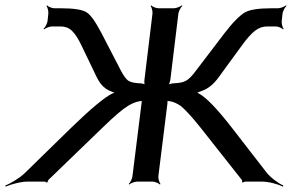

<svg xmlns="http://www.w3.org/2000/svg" viewBox="-66 -680 1093 719"><path d="M458 -368C437 -369 424 -372 416 -377C407 -382 397 -396 386 -417L314 -556C292 -598 274 -624 258 -634C242 -644 210 -649 163 -649H138C129 -649 114 -655 110 -660L108 -658C112 -653 116 -638 115 -629L112 -601C111 -592 103 -577 97 -572L99 -570C105 -575 120 -581 129 -581H160C177 -581 192 -576 203 -565C215 -554 227 -535 239 -510L289 -406C305 -371 319 -349 352 -337C357 -335 367 -331 371 -331V-335C366 -335 359 -332 353 -329C325 -315 274 -273 201 -202L28 -33C8 -13 -27 7 -46 15L-45 19C-25 10 12 0 39 0H100C103 0 108 2 109 4L112 2C112 1 114 -5 116 -7L318 -202C362 -245 394 -272 414 -284C429 -293 444 -299 457 -301C461 -301 468 -302 470 -305L468 -307C465 -305 464 -297 464 -293L430 -20C429 -11 422 4 416 9L418 11C423 6 439 0 448 0H505C514 0 528 6 533 11L535 9C531 4 526 -11 527 -20L561 -293C561 -297 562 -305 561 -307L557 -305C559 -302 566 -301 570 -301C583 -299 596 -293 610 -284C625 -272 651 -245 685 -202L839 -7C841 -5 841 1 841 2L844 4C845 2 850 0 853 0H914C941 0 976 10 994 19L995 15C978 7 949 -13 933 -33L802 -202C747 -273 706 -315 680 -329C676 -332 669 -335 664 -335V-331C668 -331 678 -335 683 -337C720 -349 740 -371 764 -406L840 -510C858 -535 875 -554 889 -565C904 -576 918 -581 935 -581H966C975 -581 990 -575 994 -570L996 -572C992 -577 988 -592 989 -601L992 -629C993 -638 1001 -653 1007 -658L1005 -660C999 -655 984 -649 975 -649H950C903 -649 870 -644 852 -634C834 -624 807 -598 775 -556L669 -417C654 -396 640 -382 629 -377C621 -372 606 -369 585 -368C578 -368 565 -365 560 -361L563 -359C567 -362 571 -375 572 -382L602 -629C603 -638 611 -653 617 -658L615 -660C609 -655 594 -649 585 -649H528C519 -649 504 -655 500 -660L498 -658C502 -653 506 -638 505 -629L475 -382C474 -375 474 -362 478 -359L481 -361C478 -365 465 -368 458 -368Z"/></svg>

Font: Gamestation Storm Oblique 
Style: Italic
Weight: 400
Designer: Jonas Hecksher
Foundry: Jonas Hecksher, Playtypeª, e-types AS
Version: Version 1.003